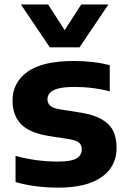

<svg xmlns="http://www.w3.org/2000/svg" viewBox="-20 -828 570 858"><path d="M241 10.5Q189.5 10.5 140.5 4.2Q91.5 -2 49.5 -14.5V-131.5Q93 -119 141.5 -112.5Q190 -106 239 -106Q298.5 -106 322 -120.2Q345.5 -134.5 345.5 -159.5Q345.5 -179 334.2 -189.5Q323 -200 292.5 -205.5L194.5 -221Q109.5 -235 72.8 -274.5Q36 -314 36 -379Q36 -459 102.8 -507.2Q169.5 -555.5 311.5 -555.5Q354 -555.5 396.2 -550.5Q438.5 -545.5 470.5 -536.5V-419.5Q437 -429 396.2 -434.2Q355.5 -439.5 314.5 -439.5Q265 -439.5 238.5 -432Q212 -424.5 202 -412Q192 -399.5 192 -384.5Q192 -368 203 -356.8Q214 -345.5 244 -340L342 -324.5Q420 -312 460.5 -276.2Q501 -240.5 501 -166.5Q501 -84 434.2 -36.8Q367.5 10.5 241 10.5ZM202.5 -616.5 73.5 -808H195L282 -673H256L343 -808H464.5L335.5 -616.5Z"/></svg>

Font: Encode Sans SemiExpanded
Style: Bold
Weight: 700
Width: 6
Designer: Multiple Designers
Foundry: Impallari Type
Version: Version 3.002